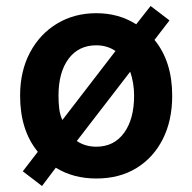

<svg xmlns="http://www.w3.org/2000/svg" viewBox="-20 -582 641 640"><path d="M120 38 56 -11 106 -76Q47 -148 47 -263Q47 -345 80 -407Q113 -469 170.5 -503.5Q228 -538 301 -538Q376 -538 434 -501L482 -562L545 -514L495 -449Q554 -377 554 -263Q554 -180 522.5 -118Q491 -56 434.5 -21.5Q378 13 301 13Q224 13 166 -23ZM188 -182 365 -412Q337 -431 301 -431Q242 -431 208.5 -386Q175 -341 175 -263Q175 -239 177.5 -219Q180 -199 188 -182ZM301 -93Q360 -93 393.5 -139Q427 -185 427 -263Q427 -305 414 -343L236 -112Q264 -93 301 -93Z"/></svg>

Font: Ubuntu Sans
Style: Bold
Weight: 700
Designer: Dalton Maag Ltd
Foundry: Dalton Maag Ltd
Version: Version 1.006; ttfautohint (v1.8.4.7-5d5b)